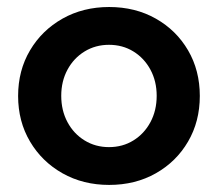

<svg xmlns="http://www.w3.org/2000/svg" viewBox="-20 -518 622 548"><path d="M291.5 9.8Q217.3 9.8 158.4 -23.4Q99.6 -56.6 65.7 -114Q31.7 -171.4 31.7 -244.1Q31.7 -316.9 65.7 -374.3Q99.6 -431.6 158.4 -464.8Q217.3 -498 291.5 -498Q366.2 -498 424.8 -464.8Q483.4 -431.6 516.8 -374.3Q550.3 -316.9 550.3 -244.1Q550.3 -171.4 516.8 -114Q483.4 -56.6 424.8 -23.4Q366.2 9.8 291.5 9.8ZM291 -98.1Q330.1 -98.1 360.8 -117.2Q391.6 -136.2 409.4 -169.4Q427.2 -202.6 427.2 -244.6Q427.2 -286.1 409.4 -319.1Q391.6 -352.1 360.8 -371.1Q330.1 -390.1 291 -390.1Q252.4 -390.1 221.4 -371.1Q190.4 -352.1 172.6 -319.1Q154.8 -286.1 154.8 -244.6Q154.8 -202.6 172.6 -169.4Q190.4 -136.2 221.4 -117.2Q252.4 -98.1 291 -98.1Z"/></svg>

Font: Kumbh Sans SemiBold
Style: Regular
Weight: 600
Version: Version 1.005